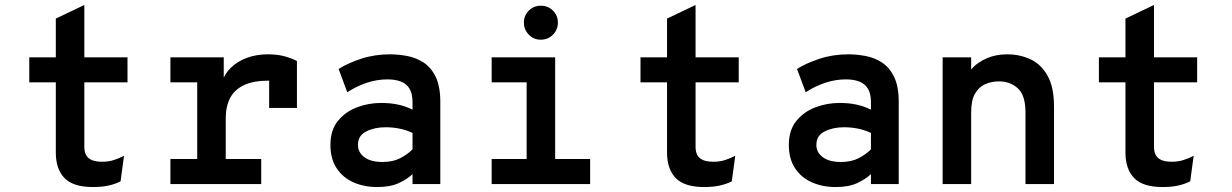

<svg xmlns="http://www.w3.org/2000/svg" viewBox="-20 -742 4968 774"><path d="M355 12Q275 12 240 -24.2Q205 -60.5 205 -127V-410H98V-511H205V-667L320 -722V-511H494V-410H320V-149Q320 -130 327.2 -116.8Q334.5 -103.5 350.2 -96.8Q366 -90 392 -90Q417.5 -90 438.8 -96.8Q460 -103.5 480 -114L466 -11Q444.5 0 417.5 6Q390.5 12 355 12Z M667 0V-101H775V-410H667V-511H882V-398L876 -413Q885.5 -444.5 911.2 -469.5Q937 -494.5 975.2 -508.8Q1013.5 -523 1060 -523Q1098.5 -523 1128 -514.8Q1157.5 -506.5 1177 -496V-307H1065V-462L1114 -412Q1099 -414.5 1086.2 -415.8Q1073.5 -417 1065 -417Q1002 -417 963.5 -398.8Q925 -380.5 907.5 -346.5Q890 -312.5 890 -266V-101H1033V0Z M1501 12Q1447.5 12 1404.8 -7Q1362 -26 1337 -63.8Q1312 -101.5 1312 -158Q1312 -217 1342 -254.2Q1372 -291.5 1418.8 -309.2Q1465.5 -327 1516 -327Q1555 -327 1585.5 -320.2Q1616 -313.5 1643 -300V-330Q1643 -364 1631 -384.2Q1619 -404.5 1596.2 -413.2Q1573.5 -422 1542 -422Q1499.5 -422 1457.8 -408Q1416 -394 1380 -370L1345 -464Q1382 -487.5 1436 -505.2Q1490 -523 1552 -523Q1586 -523 1621.8 -516.2Q1657.5 -509.5 1687.8 -489.8Q1718 -470 1736.5 -431.8Q1755 -393.5 1755 -331V0H1643V-40Q1622 -20 1587.8 -4Q1553.5 12 1501 12ZM1522 -89Q1564 -89 1593.8 -104.5Q1623.5 -120 1643 -140V-206Q1622 -216.5 1593.8 -222.8Q1565.5 -229 1534 -229Q1490 -229 1456.5 -212.2Q1423 -195.5 1423 -158Q1423 -127.5 1449 -108.2Q1475 -89 1522 -89Z M2103 0V-511H2218V0ZM1962 0V-101H2359V0ZM1962 -410V-511H2178V-410ZM2159.8 -582Q2131.5 -582 2111.8 -602.2Q2092 -622.5 2092 -651Q2092 -679.5 2111.8 -699.2Q2131.5 -719 2159.8 -719Q2189.5 -719 2209.2 -699.2Q2229 -679.5 2229 -651Q2229 -622.5 2209.2 -602.2Q2189.5 -582 2159.8 -582Z M2819 12Q2739 12 2704 -24.2Q2669 -60.5 2669 -127V-410H2562V-511H2669V-667L2784 -722V-511H2958V-410H2784V-149Q2784 -130 2791.2 -116.8Q2798.5 -103.5 2814.2 -96.8Q2830 -90 2856 -90Q2881.5 -90 2902.8 -96.8Q2924 -103.5 2944 -114L2930 -11Q2908.5 0 2881.5 6Q2854.5 12 2819 12Z M3349 12Q3295.5 12 3252.8 -7Q3210 -26 3185 -63.8Q3160 -101.5 3160 -158Q3160 -217 3190 -254.2Q3220 -291.5 3266.8 -309.2Q3313.5 -327 3364 -327Q3403 -327 3433.5 -320.2Q3464 -313.5 3491 -300V-330Q3491 -364 3479 -384.2Q3467 -404.5 3444.2 -413.2Q3421.5 -422 3390 -422Q3347.5 -422 3305.8 -408Q3264 -394 3228 -370L3193 -464Q3230 -487.5 3284 -505.2Q3338 -523 3400 -523Q3434 -523 3469.8 -516.2Q3505.5 -509.5 3535.8 -489.8Q3566 -470 3584.5 -431.8Q3603 -393.5 3603 -331V0H3491V-40Q3470 -20 3435.8 -4Q3401.5 12 3349 12ZM3370 -89Q3412 -89 3441.8 -104.5Q3471.5 -120 3491 -140V-206Q3470 -216.5 3441.8 -222.8Q3413.5 -229 3382 -229Q3338 -229 3304.5 -212.2Q3271 -195.5 3271 -158Q3271 -127.5 3297 -108.2Q3323 -89 3370 -89Z M3780 0V-511H3895V-390L3880 -424Q3880 -446.5 3901.5 -469.2Q3923 -492 3959.2 -507.5Q3995.5 -523 4040 -523Q4091 -523 4134 -503Q4177 -483 4203 -436.8Q4229 -390.5 4229 -312V0H4114V-288Q4114 -358.5 4082.8 -386.2Q4051.5 -414 4008 -414Q3977.5 -414 3951.8 -402.8Q3926 -391.5 3910.5 -364.5Q3895 -337.5 3895 -290V0Z M4667 12Q4587 12 4552 -24.2Q4517 -60.5 4517 -127V-410H4410V-511H4517V-667L4632 -722V-511H4806V-410H4632V-149Q4632 -130 4639.2 -116.8Q4646.5 -103.5 4662.2 -96.8Q4678 -90 4704 -90Q4729.5 -90 4750.8 -96.8Q4772 -103.5 4792 -114L4778 -11Q4756.5 0 4729.5 6Q4702.5 12 4667 12Z"/></svg>

Font: Overpass Mono Light
Style: Regular
Weight: 300
Monospace: yes
Designer: Delve Withrington, Dave Bailey
Foundry: Delve Fonts LLC
Version: Version 4.000